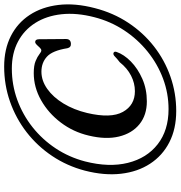

<svg xmlns="http://www.w3.org/2000/svg" viewBox="6 -792 825 876"><g transform="rotate(-90 418.0 -353.5)"><path d="M350 38.5Q268.5 38.5 207.5 7.2Q146.5 -24 109.5 -80.8Q72.5 -137.5 63.8 -213.5Q55 -289.5 78 -378.5Q99.5 -460 144.8 -527.5Q190 -595 253.2 -644Q316.5 -693 392.8 -719.8Q469 -746.5 552.5 -746.5Q632 -746.5 692 -716Q752 -685.5 788.5 -629.8Q825 -574 834 -498.5Q843 -423 819.5 -333Q798 -249 752.8 -180.5Q707.5 -112 644.8 -63Q582 -14 506.8 12.2Q431.5 38.5 350 38.5ZM358.5 3.5Q430.5 3.5 497.5 -21.5Q564.5 -46.5 621 -92Q677.5 -137.5 718.2 -199.2Q759 -261 778 -335Q799 -416 791.5 -484.8Q784 -553.5 751.8 -604.5Q719.5 -655.5 666.5 -683.5Q613.5 -711.5 543.5 -711.5Q469.5 -711.5 401.2 -686.8Q333 -662 276.2 -617Q219.5 -572 179.2 -511Q139 -450 120 -377.5Q92 -268 113.5 -181.8Q135 -95.5 198.5 -46Q262 3.5 358.5 3.5ZM619.5 -233.5Q608 -200 576 -168.5Q544 -137 497 -116.2Q450 -95.5 394 -95.5Q331.5 -95.5 289.8 -129.2Q248 -163 233.5 -222.8Q219 -282.5 238 -361Q254.5 -431.5 297.5 -488.2Q340.5 -545 399.5 -578.2Q458.5 -611.5 523 -611.5Q558 -611.5 578.2 -603Q598.5 -594.5 609.2 -585.8Q620 -577 626.5 -577Q632.5 -577 639 -584Q645.5 -591 652.2 -598Q659 -605 665 -605Q677 -605 677.5 -588L678.5 -464.5Q678.5 -443.5 658 -442Q640.5 -440.5 636.5 -458Q625.5 -526.5 597.8 -551.5Q570 -576.5 529.5 -576.5Q488.5 -576.5 450.8 -549.8Q413 -523 384.2 -475.8Q355.5 -428.5 341 -368Q315.5 -259.5 346 -204.8Q376.5 -150 440.5 -150Q477 -150 511.2 -167.5Q545.5 -185 572.5 -219Q590.5 -233 598.5 -241.2Q606.5 -249.5 614 -248Q623.5 -245 619.5 -233.5Z"/></g></svg>

Font: Fraunces 72pt Soft
Style: Italic
Weight: 400
Italic angle: -16°
Version: Version 1.000;[b76b70a41]